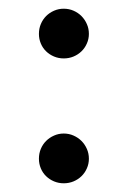

<svg xmlns="http://www.w3.org/2000/svg" viewBox="-20 -418 295 443"><path d="M69.8 -51.8Q69.8 -64 74.2 -74.5Q78.6 -85 86.4 -92.8Q94.2 -100.6 104.7 -105.2Q115.2 -109.9 127 -109.9Q139.2 -109.9 149.7 -105.2Q160.2 -100.6 168 -92.8Q175.8 -85 180.4 -74.5Q185.1 -64 185.1 -51.8Q185.1 -40 180.4 -29.5Q175.8 -19 168 -11.5Q160.2 -3.9 149.7 0.5Q139.2 4.9 127 4.9Q115.2 4.9 104.7 0.5Q94.2 -3.9 86.4 -11.5Q78.6 -19 74.2 -29.5Q69.8 -40 69.8 -51.8ZM69.8 -339.8Q69.8 -352.1 74.2 -362.5Q78.6 -373 86.4 -380.9Q94.2 -388.7 104.7 -393.3Q115.2 -397.9 127 -397.9Q139.2 -397.9 149.7 -393.3Q160.2 -388.7 168 -380.9Q175.8 -373 180.4 -362.5Q185.1 -352.1 185.1 -339.8Q185.1 -328.1 180.4 -317.6Q175.8 -307.1 168 -299.6Q160.2 -292 149.7 -287.6Q139.2 -283.2 127 -283.2Q115.2 -283.2 104.7 -287.6Q94.2 -292 86.4 -299.6Q78.6 -307.1 74.2 -317.6Q69.8 -328.1 69.8 -339.8Z"/></svg>

Font: Stint Ultra Expanded
Style: Regular
Weight: 400
Width: 7
Designer: Astigmatic (AOETI)
Foundry: Astigmatic (AOETI)
Version: Version 1.000